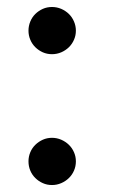

<svg xmlns="http://www.w3.org/2000/svg" viewBox="-20 -514 320 546"><path d="M195.8 -55.2Q195.8 -41 190.4 -28.8Q185.1 -16.6 175.8 -7.6Q166.5 1.5 154.1 6.8Q141.6 12.2 127.9 12.2Q113.8 12.2 101.8 6.8Q89.8 1.5 80.6 -7.6Q71.3 -16.6 66.2 -28.8Q61 -41 61 -55.2Q61 -68.8 66.2 -81.1Q71.3 -93.3 80.6 -102.3Q89.8 -111.3 101.8 -116.7Q113.8 -122.1 127.9 -122.1Q141.6 -122.1 154.1 -116.7Q166.5 -111.3 175.8 -102.3Q185.1 -93.3 190.4 -81.1Q195.8 -68.8 195.8 -55.2ZM195.8 -426.8Q195.8 -413.1 190.4 -400.9Q185.1 -388.7 175.8 -379.6Q166.5 -370.6 154.1 -365.2Q141.6 -359.9 127.9 -359.9Q113.8 -359.9 101.8 -365.2Q89.8 -370.6 80.6 -379.6Q71.3 -388.7 66.2 -400.9Q61 -413.1 61 -426.8Q61 -440.4 66.2 -452.9Q71.3 -465.3 80.6 -474.4Q89.8 -483.4 101.8 -488.8Q113.8 -494.1 127.9 -494.1Q141.6 -494.1 154.1 -488.8Q166.5 -483.4 175.8 -474.4Q185.1 -465.3 190.4 -452.9Q195.8 -440.4 195.8 -426.8Z"/></svg>

Font: Charis SIL Viet
Style: Regular
Weight: 400
Foundry: SIL International
Version: Version 5.000